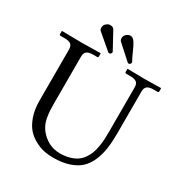

<svg xmlns="http://www.w3.org/2000/svg" viewBox="-191 -957 1044 1107"><g transform="rotate(30 330.5 -403.5)"><path d="M201.2 -805.2Q212.9 -814.9 224.6 -814.9Q244.1 -814.9 251.5 -803.7L314 -689Q314.9 -687 314.9 -684.6Q314.9 -678.7 309.6 -674.3Q305.2 -670.9 300.3 -670.9Q295.9 -670.9 293.9 -672.9L195.3 -756.8Q187.5 -763.2 187.5 -776.9Q187.5 -794.4 201.2 -805.2ZM333.5 -811Q346.2 -820.3 356.9 -820.3Q373.5 -820.3 386.2 -802Q398.9 -783.7 414.3 -747.6Q429.7 -711.4 440.9 -693.4Q441.4 -692.4 441.4 -689Q441.4 -682.6 436 -678.7Q431.6 -675.3 428.2 -675.3Q422.9 -675.3 420.4 -677.7L325.7 -763.2Q318.8 -770 318.8 -782.2Q318.8 -800.3 333.5 -811ZM320.8 12.2Q291 12.2 262.2 6.6Q233.4 1 200.9 -15.9Q168.5 -32.7 144.8 -58.8Q121.1 -85 105.2 -130.1Q89.4 -175.3 89.4 -233.9V-574.2Q89.4 -597.7 76.7 -607.7Q64 -617.7 34.7 -617.7H8.3Q0 -617.7 0 -626V-644.5L2 -646.5Q88.9 -644.5 127.9 -644.5L256.8 -646.5L258.8 -644.5V-626Q258.8 -617.7 251 -617.7H224.6Q194.8 -617.7 182.4 -606.9Q169.9 -596.2 169.9 -574.2V-267.1Q169.9 -234.9 170.9 -216.3Q171.9 -197.8 176.5 -170.2Q181.2 -142.6 192.6 -120.4Q204.1 -98.1 223.1 -79.1Q274.4 -28.8 342.3 -28.8Q377.4 -28.8 405.5 -36.9Q433.6 -44.9 452.6 -57.9Q471.7 -70.8 485.6 -90.8Q499.5 -110.8 507.1 -130.9Q514.6 -150.9 519.3 -177.5Q523.9 -204.1 525.1 -226.1Q526.4 -248 526.4 -275.4V-574.2Q526.4 -597.7 513.7 -607.7Q501 -617.7 471.7 -617.7H445.3Q437 -617.7 437 -626V-644.5L439 -646.5Q510.3 -644.5 549.3 -644.5L659.2 -646.5L661.1 -644.5V-626Q661.1 -617.7 653.3 -617.7H627Q597.2 -617.7 584.7 -606.9Q572.3 -596.2 572.3 -574.2V-293Q572.3 -236.3 565.9 -192.6Q559.6 -148.9 542.7 -109.1Q525.9 -69.3 498.3 -43.5Q470.7 -17.6 425.8 -2.7Q380.9 12.2 320.8 12.2Z"/></g></svg>

Font: Libertinage
Style: f
Weight: 400
Designer: OSP
Foundry: OSP
Version: Version 1.0; 2008; OFL relea